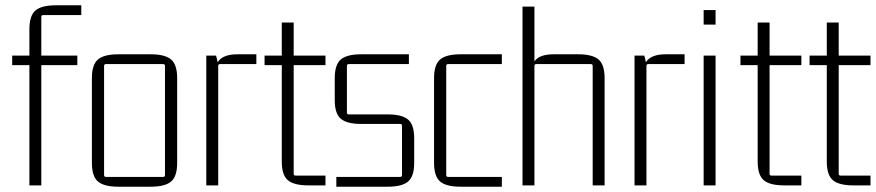

<svg xmlns="http://www.w3.org/2000/svg" viewBox="-20 -700 3307 725"><path d="M287 -643H143Q136 -643 136 -636V-490H272V-454H136V0H91V-454H26V-490H91V-590Q91 -641 114 -660.5Q137 -680 191 -680H287Z M327 -85V-405Q327 -456 350 -475.5Q373 -495 427 -495H549Q603 -495 626 -475.5Q649 -456 649 -405V-85Q649 -34 626 -14.5Q603 5 549 5H427Q373 5 350 -14.5Q327 -34 327 -85ZM596 -458H380Q373 -458 373 -451V-39Q373 -32 380 -32H596Q603 -32 603 -39V-451Q603 -458 596 -458Z M877 -495H948V-458H811Q804 -458 804 -451V0H759V-490H796L802 -465Q820 -495 877 -495Z M1209 -490V-454H1089V-44Q1089 -37 1096 -37H1209V0H1144Q1090 0 1067 -19.5Q1044 -39 1044 -90V-454H979V-490H1044V-615H1089V-490Z M1444 5H1250V-32H1491Q1498 -32 1498 -39V-225Q1498 -232 1491 -232H1344Q1290 -232 1267 -251.5Q1244 -271 1244 -322V-405Q1244 -456 1267 -475.5Q1290 -495 1344 -495H1524V-458H1297Q1290 -458 1290 -451V-275Q1290 -268 1297 -268H1444Q1498 -268 1521 -248.5Q1544 -229 1544 -178V-85Q1544 -34 1521 -14.5Q1498 5 1444 5Z M1875 5H1719Q1665 5 1642 -14.5Q1619 -34 1619 -85V-405Q1619 -456 1642 -475.5Q1665 -495 1719 -495H1875V-458H1672Q1665 -458 1665 -451V-39Q1665 -32 1672 -32H1875Z M2071 -495H2163Q2217 -495 2240 -475.5Q2263 -456 2263 -405V0H2218V-451Q2218 -458 2211 -458H2005Q1998 -458 1998 -451V0H1953V-675H1998V-468Q2016 -495 2071 -495Z M2494 -495H2565V-458H2428Q2421 -458 2421 -451V0H2376V-490H2413L2419 -465Q2437 -495 2494 -495Z M2682 -607H2637V-662H2682ZM2682 0H2637V-490H2682Z M3006 -490V-454H2886V-44Q2886 -37 2893 -37H3006V0H2941Q2887 0 2864 -19.5Q2841 -39 2841 -90V-454H2776V-490H2841V-615H2886V-490Z M3267 -490V-454H3147V-44Q3147 -37 3154 -37H3267V0H3202Q3148 0 3125 -19.5Q3102 -39 3102 -90V-454H3037V-490H3102V-615H3147V-490Z"/></svg>

Font: Gemunu Libre ExtraLight
Style: Regular
Weight: 200
Designer: Puspanada Ekanayake, Sola Matas, Pathum Egodawatta, Kosala Senevirathne
Foundry: mooniak
Version: Version 1.100